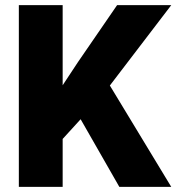

<svg xmlns="http://www.w3.org/2000/svg" viewBox="-20 -731 690 751"><path d="M295.4 -264.6 225.1 -187.5V0H53.7V-710.9H225.1V-397.5L284.7 -487.8L438 -710.9H649.9L409.7 -396.5L649.9 0H446.8Z"/></svg>

Font: Roboto
Style: Regular
Weight: 900
Designer: Google
Version: Version 2.001171; 2014